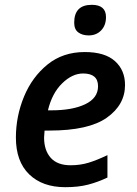

<svg xmlns="http://www.w3.org/2000/svg" viewBox="-20 -767 567 797"><path d="M251 10Q305 10 345.5 -0.5Q386 -11 426 -30V-123Q382 -102 347.5 -91.5Q313 -81 273 -81Q218 -81 190.5 -112Q163 -143 163 -196Q163 -205 165 -225H185Q348 -225 423.5 -278.5Q499 -332 499 -414Q499 -476 457 -513.5Q415 -551 332 -551Q241 -551 177 -499Q113 -447 79.5 -365.5Q46 -284 46 -196Q46 -97 101 -43.5Q156 10 251 10ZM179 -309Q196 -380 238 -421Q280 -462 325 -462Q387 -462 387 -409Q387 -360 334 -334.5Q281 -309 193 -309ZM348 -620Q380 -620 400 -641Q420 -662 420 -696Q420 -747 361 -747Q288 -747 288 -673Q288 -645 305 -632.5Q322 -620 348 -620Z"/></svg>

Font: Noto Sans UI Medium
Style: Italic
Weight: 500
Italic angle: -12°
Designer: Monotype Design Team
Foundry: Monotype Imaging Inc.
Version: Version 1.901